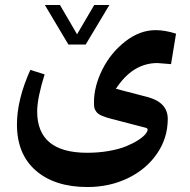

<svg xmlns="http://www.w3.org/2000/svg" viewBox="-20 -504 760 769"><path d="M253.9 -325.7 159.7 -483.9H220.2L288.6 -366.7L357.4 -483.9H418L323.2 -325.7ZM610.8 -251.5Q511.2 -251.5 444.3 -148.4L569.8 -115.7Q651.9 -94.2 651.9 -27.8Q651.9 49.3 608.4 112.1Q564.9 174.8 491.5 210Q418 245.1 330.6 245.1Q199.7 245.1 123.8 179.4Q47.9 113.8 47.9 -5.4Q47.9 -105.5 101.6 -224.1L158.7 -206.1Q128.9 -110.4 128.9 -57.6Q128.9 107.9 329.1 107.9Q375 107.9 416.3 100.6Q457.5 93.3 484.9 82Q512.2 70.8 532.5 57.9Q552.7 44.9 562 33.7Q571.3 22.5 571.3 15.1Q571.3 9.8 564 7.8L426.8 -27.8Q401.9 -34.2 387.2 -40.8Q372.6 -47.4 366 -56.2Q359.4 -64.9 357.9 -72.3Q356.4 -79.6 356.4 -93.8Q356.4 -158.7 390.1 -225.8Q423.8 -293 481.9 -338.1Q540 -383.3 603 -383.3Q641.6 -383.3 685.1 -369.1L665 -247.1Q616.7 -251.5 610.8 -251.5Z"/></svg>

Font: Sahel SemiBold WOL
Style: SemiBold-WOL
Weight: 600
Foundry: Saber Rastikerdar (saber.rastikerdar@gmail.com)
Version: Version 3.4.0